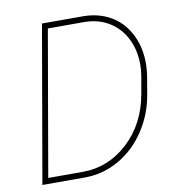

<svg xmlns="http://www.w3.org/2000/svg" viewBox="-80 -784 800 858"><g transform="rotate(-10 320.0 -355.5)"><path d="M43.5 0 167 -710.9H356Q422.4 -710 474.6 -681.2Q526.9 -652.3 557.6 -598.6Q588.4 -544.9 592.8 -478Q595.2 -437 588.4 -396L575.2 -317.4Q560.1 -228 511.7 -155.3Q463.4 -82.5 391.6 -41.5Q319.8 -0.5 238.3 0ZM189 -684.6 74.7 -26.4H230.5Q347.7 -26.4 436.8 -108.6Q525.9 -190.9 549.3 -322.8L563 -400.4Q572.3 -454.6 563.5 -505.4Q548.3 -586.9 493.2 -635Q438 -683.1 357.4 -684.6Z"/></g></svg>

Font: TypoPRO Roboto
Style: Italic
Weight: 250
Italic angle: -12°
Designer: Google
Version: Version 2.136; 2016